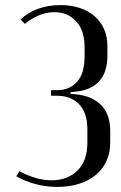

<svg xmlns="http://www.w3.org/2000/svg" viewBox="-20 -727 478 756"><path d="M206 9Q162 9 120.5 -2Q79 -13 44 -33L56 -53Q124 -17 183 -17Q246 -17 285 -55.5Q324 -94 324 -164V-218Q324 -283 291.5 -316.5Q259 -350 205 -350H181V-372H205Q255 -372 284 -405.5Q313 -439 313 -505V-542Q313 -607 280 -643Q247 -679 195 -679Q163 -679 133 -666.5Q103 -654 78 -633L61 -650Q88 -677 129 -692Q170 -707 218 -707Q259 -707 293 -696Q327 -685 351.5 -664Q376 -643 389.5 -613Q403 -583 403 -545V-509Q403 -441 369.5 -406Q336 -371 276 -366L258 -364L257 -358L276 -356Q341 -350 377.5 -314Q414 -278 414 -211V-165Q414 -125 399 -92.5Q384 -60 356.5 -37.5Q329 -15 290.5 -3Q252 9 206 9Z"/></svg>

Font: Moniqa SemBd Heading
Style: Regular
Weight: 600
Designer: Rajesh Rajput
Foundry: Rajesh Rajput
Version: Version 1.000